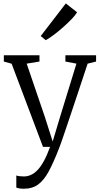

<svg xmlns="http://www.w3.org/2000/svg" viewBox="-20 -878 599 1148"><path d="M122 250.5Q108 250.5 95.8 248.5Q83.5 246.5 77.5 243.5V171Q83.5 174 96.8 175.5Q110 177 123 177Q142.5 177 162.2 169Q182 161 201.8 141.5Q221.5 122 241 87.2Q260.5 52.5 279.5 0H237L49.5 -497L3 -510V-547.5H216V-510L139.5 -497.5L247.5 -181L295 -32L340 -182L437 -497.5L371 -510V-547.5H554.5V-510L504 -497.5Q470.5 -395.5 444.2 -317.2Q418 -239 398.8 -181.5Q379.5 -124 366 -84.2Q352.5 -44.5 343.8 -20Q335 4.5 330 16.5Q299.5 94 271.8 146Q244 198 209.2 224.2Q174.5 250.5 122 250.5ZM253 -638 223.5 -662.5 373.5 -857.5 441 -804.5Q431 -787.5 407.8 -763.2Q384.5 -739 355.5 -713.5Q326.5 -688 299.2 -667.8Q272 -647.5 254 -638Z"/></svg>

Font: Merriweather 36pt Light
Style: Regular
Weight: 300
Designer: Eben Sorkin
Foundry: Eben Sorkin
Version: Version 2.100